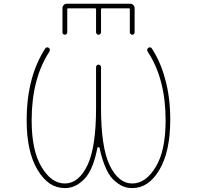

<svg xmlns="http://www.w3.org/2000/svg" viewBox="-20 -1008 1040 1016"><path d="M679.7 -12.7Q653.3 -12.7 629.9 -22.5Q606.4 -32.2 579.6 -57.6Q552.7 -83 532.2 -137.7Q516.6 -177.7 506.8 -225.6Q505.9 -229.5 501 -229.5Q496.1 -229.5 495.1 -225.6Q486.3 -177.7 471.7 -137.7Q450.2 -83 423.3 -57.6Q396.5 -32.2 373 -22.5Q349.6 -12.7 323.2 -12.7Q280.3 -12.7 244.1 -36.1Q209 -59.6 179.7 -107.4Q121.1 -204.1 121.1 -371.1Q121.1 -492.2 148.4 -590.8Q172.9 -679.7 219.7 -752Q222.7 -756.8 228 -757.3Q233.4 -757.8 238.3 -754.9Q248 -746.1 241.2 -734.4Q147.5 -590.8 147.5 -371.1Q147.5 -210 200.2 -124Q252 -37.1 323.2 -37.1Q396.5 -37.1 443.4 -134.8Q488.3 -230.5 488.3 -436.5V-653.3Q488.3 -658.2 492.2 -662.1Q496.1 -666 501.5 -666Q506.8 -666 510.7 -662.1Q514.6 -658.2 514.6 -653.3V-436.5Q514.6 -230.5 559.6 -134.8Q606.4 -37.1 679.7 -37.1Q751 -37.1 803.7 -124Q856.4 -210 856.4 -371.1Q856.4 -590.8 761.7 -734.4Q754.9 -746.1 764.6 -754.9Q769.5 -757.8 774.9 -757.3Q780.3 -756.8 783.2 -752Q830.1 -679.7 853.5 -590.8Q880.9 -494.1 880.9 -375Q880.9 -204.1 822.3 -107.4Q793.9 -59.6 757.8 -36.1Q722.7 -12.7 679.7 -12.7ZM667 -836.9V-960Q667 -963.9 663.1 -963.9H519.5Q514.6 -963.9 514.6 -960V-837.9Q514.6 -832 510.7 -828.1Q506.8 -824.2 501.5 -824.2Q496.1 -824.2 492.2 -828.1Q488.3 -832 488.3 -837.9V-960Q488.3 -963.9 483.4 -963.9H339.8Q335.9 -963.9 335.9 -960V-836.9Q335.9 -832 332 -828.1Q328.1 -824.2 322.8 -824.2Q317.4 -824.2 314 -828.1Q310.5 -832 310.5 -836.9V-963.9Q310.5 -974.6 317.4 -981.4Q324.2 -988.3 335 -988.3H668Q678.7 -988.3 685.5 -981.4Q692.4 -974.6 692.4 -963.9V-836.9Q692.4 -832 689 -828.1Q685.5 -824.2 680.2 -824.2Q674.8 -824.2 670.9 -828.1Q667 -832 667 -836.9Z"/></svg>

Font: Rounded Mgen+ 1mn thin
Style: Regular
Weight: 100
Designer: [Source Han Sans]
Ryoko NISHIZUKA  (kana & ideographs); Paul D. Hunt (Latin, Greek & Cyrillic); Wenlong ZHANG  (bopomofo
Version: Version 1.059.20150602